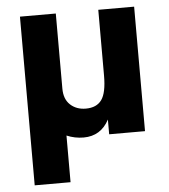

<svg xmlns="http://www.w3.org/2000/svg" viewBox="-50 -553 686 779"><g transform="rotate(-5 292.5 -163.5)"><path d="M206 180H60V-507H206V-201Q206 -158 231 -135Q256 -112 294 -112Q338 -112 358.5 -140.5Q379 -169 379 -239V-507H525V0H379V-60Q345 4 275 4Q239 4 206 -10Z"/></g></svg>

Font: Hind Siliguri
Style: Bold
Weight: 700
Designer: Jyotish Sonowal
Foundry: Indian Type Foundry
Version: Version 1.001;PS 1.0;hotconv 1.0.86;makeotf.lib2.5.63406; tt